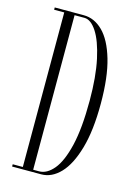

<svg xmlns="http://www.w3.org/2000/svg" viewBox="-109 -758 570 816"><g transform="rotate(15 176.0 -350.0)"><path d="M28 0V-10H72.5V-690H28V-700H156Q202.5 -700 240.2 -662.8Q278 -625.5 300.5 -549Q323 -472.5 323 -355.5Q323 -237 300.2 -158Q277.5 -79 239.8 -39.5Q202 0 156 0ZM118 -10H144Q178 -10 207.8 -45.5Q237.5 -81 255.8 -157.2Q274 -233.5 274 -355.5Q274 -461.5 257.8 -536.2Q241.5 -611 215.8 -650.5Q190 -690 161.5 -690H118Z"/></g></svg>

Font: Imbue 100pt ExtraLight
Style: Regular
Weight: 200
Designer: Tyler Finck
Foundry: Etcetera Type Company
Version: Version 1.102; ttfautohint (v1.8.3)